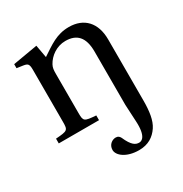

<svg xmlns="http://www.w3.org/2000/svg" viewBox="-164 -595 900 946"><g transform="rotate(-30 286.0 -122.5)"><path d="M30 0H259V-27C192 -32 189 -34 189 -82V-302C189 -326 190 -338 198 -353C218 -390 260 -421 310 -421C374 -421 409 -386 409 -304V0L414 96C419 185 389 195 376 195C356 195 336 186 312 131C307 122 301 115 287 115C268 115 243 130 243 161C243 191 284 227 357 227C409 227 444 204 468 168C490 135 497 86 497 24V-322C497 -417 445 -472 359 -472C289 -472 246 -438 188 -400L175 -472L35 -448V-425L70 -420C94 -416 101 -412 101 -378V-82C101 -34 98 -32 30 -27Z"/></g></svg>

Font: erewhon
Style: Regular
Weight: 400
Version: Version 1.0.0